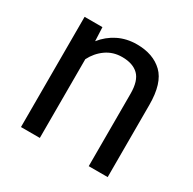

<svg xmlns="http://www.w3.org/2000/svg" viewBox="-125 -667 802 797"><g transform="rotate(30 276.0 -269.0)"><path d="M288.1 -461.9Q244.6 -461.9 211.4 -438.5Q178.2 -415 159.2 -377.4V0H68.8V-528.3H154.3L157.2 -462.4Q185.5 -498 225.6 -518.1Q265.6 -538.1 314.9 -538.1Q393.1 -538.1 438.7 -494.1Q484.4 -450.2 484.4 -346.2V0H393.6V-347.2Q393.6 -409.2 366.5 -435.5Q339.4 -461.9 288.1 -461.9Z"/></g></svg>

Font: Vazirmatn UI FD
Style: Regular
Weight: 400
Designer: Saber Rastikerdar
Foundry: Saber Rastikerdar
Version: Version 33.003